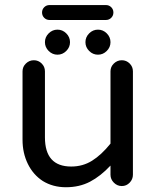

<svg xmlns="http://www.w3.org/2000/svg" viewBox="-20 -748 635 778"><path d="M153.3 -14.6Q114.3 -40 92.8 -84Q71.3 -127.9 71.3 -181.6V-459Q71.3 -477.5 85 -490.7Q98.6 -503.9 117.2 -503.9Q135.7 -503.9 148.9 -490.7Q162.1 -477.5 162.1 -459V-191.4Q162.1 -73.2 268.6 -73.2Q315.4 -73.2 353 -96.7Q390.6 -120.1 427.7 -166V-459Q427.7 -477.5 441.4 -490.7Q455.1 -503.9 473.6 -503.9Q492.2 -503.9 505.4 -490.7Q518.6 -477.5 518.6 -459V-40Q518.6 -21.5 505.4 -7.8Q492.2 5.9 473.6 5.9Q455.1 5.9 441.4 -7.8Q427.7 -21.5 427.7 -40V-77.1Q387.7 -34.2 344.7 -11.7Q301.8 10.7 247.1 10.7Q194.3 10.7 153.3 -14.6ZM162.1 -577.1Q162.1 -597.7 177.2 -612.8Q192.4 -627.9 212.9 -627.9Q233.4 -627.9 248.5 -612.8Q263.7 -597.7 263.7 -577.1Q263.7 -556.6 248.5 -541.5Q233.4 -526.4 212.9 -526.4Q192.4 -526.4 177.2 -541.5Q162.1 -556.6 162.1 -577.1ZM326.2 -577.1Q326.2 -597.7 341.3 -612.8Q356.4 -627.9 377 -627.9Q397.5 -627.9 412.6 -612.8Q427.7 -597.7 427.7 -577.1Q427.7 -556.6 412.6 -541.5Q397.5 -526.4 377 -526.4Q356.4 -526.4 341.3 -541.5Q326.2 -556.6 326.2 -577.1ZM150.4 -697.3Q150.4 -710 159.2 -718.8Q168 -727.5 180.7 -727.5H409.2Q421.9 -727.5 430.7 -718.8Q439.5 -710 439.5 -697.3Q439.5 -684.6 430.7 -675.8Q421.9 -667 409.2 -667H180.7Q168 -667 159.2 -675.8Q150.4 -684.6 150.4 -697.3Z"/></svg>

Font: jf-openhuninn-2.1
Style: Regular
Weight: 400
Designer: [Kosugi Maru]
Designed by MOTOYA      

[Varela Round]
Joe Prince (Latin component); Avraham Cornfeld (Hebrew component)
Foundry: justfont Co., Ltd.
Version: 2.1